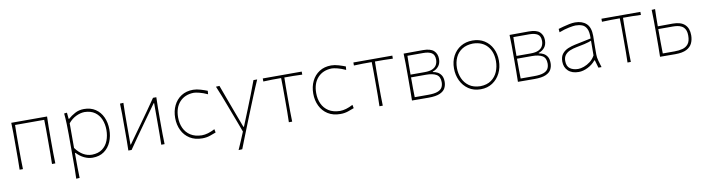

<svg xmlns="http://www.w3.org/2000/svg" viewBox="-29 -1150 7296 1991"><g transform="rotate(-10 3619.0 -155.0)"><path d="M94 0Q95.5 -56.5 95.8 -108.5Q96 -160.5 96 -221V-271Q96 -332 95.8 -385Q95.5 -438 93 -494H470Q468 -438 467.5 -385Q467 -332 467 -271V-221Q467 -160.5 467.5 -108.5Q468 -56.5 470 0H435Q436.5 -56.5 436.8 -108.5Q437 -160.5 437 -221V-271Q437 -325 436.8 -370.8Q436.5 -416.5 435 -465H128Q126.5 -416.5 126.2 -370.8Q126 -325 126 -271V-221Q126 -160.5 126.5 -108.5Q127 -56.5 129 0Z M656 194Q658.5 137.5 658.8 84.5Q659 31.5 659 -29V-271Q659 -324.5 657.2 -381.5Q655.5 -438.5 650 -494L680 -497L686 -431H692Q721.5 -457.5 763.8 -480.8Q806 -504 860 -504Q929.5 -504 979.5 -471Q1029.5 -438 1056.2 -380.2Q1083 -322.5 1083 -249Q1083 -179.5 1058.2 -120.8Q1033.5 -62 984.2 -26.5Q935 9 862 9Q818.5 9 775.2 -11.5Q732 -32 695 -71H689V-29Q689 31.5 689.5 83.5Q690 135.5 692 192ZM862 -23Q929 -24.5 971 -56.2Q1013 -88 1032.5 -139Q1052 -190 1052 -249Q1052 -310.5 1031.2 -360.5Q1010.5 -410.5 968 -440.5Q925.5 -470.5 860 -472Q818 -471.5 772 -450Q726 -428.5 689 -384V-124Q762.5 -23 862 -23Z M1239 0Q1240.5 -56.5 1240.8 -108.5Q1241 -160.5 1241 -221V-271Q1241 -332 1240.8 -385Q1240.5 -438 1238 -494L1274 -496Q1272 -439.5 1271.5 -385.8Q1271 -332 1271 -271V-57H1276L1413 -248.5Q1456.5 -309.5 1500.5 -371.5Q1544.5 -433.5 1585.5 -494H1620.5Q1618.5 -438 1618 -385Q1617.5 -332 1617.5 -271V-221Q1617.5 -160.5 1618 -108.5Q1618.5 -56.5 1620.5 0H1585.5Q1587 -56.5 1587.2 -108.5Q1587.5 -160.5 1587.5 -221V-437.5H1582.5L1446.5 -247Q1402.5 -185 1358.5 -123.2Q1314.5 -61.5 1273 0Z M2017.5 9Q1940 9 1886 -25.2Q1832 -59.5 1803.8 -117.8Q1775.5 -176 1775.5 -248Q1775.5 -320.5 1803.5 -378.5Q1831.5 -436.5 1883.8 -470.2Q1936 -504 2008.5 -504Q2045.5 -504 2087.2 -491.2Q2129 -478.5 2157.5 -467L2154.5 -431Q2106.5 -453 2067.8 -462.5Q2029 -472 2009.5 -472Q1916.5 -470 1861.5 -410.5Q1806.5 -351 1806.5 -248Q1806.5 -185 1829.8 -134.8Q1853 -84.5 1899.8 -54.5Q1946.5 -24.5 2017.5 -23Q2080 -23 2155.5 -63L2162.5 -27Q2136.5 -16.5 2098.8 -3.8Q2061 9 2017.5 9Z M2365.5 194Q2385.5 149 2405 103.2Q2424.5 57.5 2443 12.5Q2425 -37 2405.8 -87.5Q2386.5 -138 2368.5 -186L2334.5 -276Q2314.5 -329.5 2292.8 -385.2Q2271 -441 2248.5 -494L2285.5 -496Q2312 -424 2337.2 -355Q2362.5 -286 2389.5 -214L2456.5 -35H2462.5L2535.5 -215Q2564 -285.5 2591 -355Q2618 -424.5 2643.5 -494H2682.5Q2664.5 -453.5 2648.8 -416.2Q2633 -379 2614.8 -334.5Q2596.5 -290 2571.5 -228L2515.5 -89Q2477.5 6 2451.5 72Q2425.5 138 2404.5 192Z M2929 0Q2931 -56.5 2931.2 -108.5Q2931.5 -160.5 2931.5 -221V-271Q2931.5 -325 2931.2 -370.8Q2931 -416.5 2929.5 -465H2927Q2882.5 -465 2835 -464.8Q2787.5 -464.5 2741.5 -462V-494H3151.5V-462Q3105.5 -464.5 3058 -464.8Q3010.5 -465 2966 -465H2963.5Q2962 -416.5 2961.8 -370.8Q2961.5 -325 2961.5 -271V-221Q2961.5 -160.5 2961.8 -108.5Q2962 -56.5 2964 0Z M3471.5 9Q3394 9 3340 -25.2Q3286 -59.5 3257.8 -117.8Q3229.5 -176 3229.5 -248Q3229.5 -320.5 3257.5 -378.5Q3285.5 -436.5 3337.8 -470.2Q3390 -504 3462.5 -504Q3499.5 -504 3541.2 -491.2Q3583 -478.5 3611.5 -467L3608.5 -431Q3560.5 -453 3521.8 -462.5Q3483 -472 3463.5 -472Q3370.5 -470 3315.5 -410.5Q3260.5 -351 3260.5 -248Q3260.5 -185 3283.8 -134.8Q3307 -84.5 3353.8 -54.5Q3400.5 -24.5 3471.5 -23Q3534 -23 3609.5 -63L3616.5 -27Q3590.5 -16.5 3552.8 -3.8Q3515 9 3471.5 9Z M3883 0Q3885 -56.5 3885.2 -108.5Q3885.5 -160.5 3885.5 -221V-271Q3885.5 -325 3885.2 -370.8Q3885 -416.5 3883.5 -465H3881Q3836.5 -465 3789 -464.8Q3741.5 -464.5 3695.5 -462V-494H4105.5V-462Q4059.5 -464.5 4012 -464.8Q3964.5 -465 3920 -465H3917.5Q3916 -416.5 3915.8 -370.8Q3915.5 -325 3915.5 -271V-221Q3915.5 -160.5 3915.8 -108.5Q3916 -56.5 3918 0Z M4225.5 0Q4227 -56.5 4227.2 -108.5Q4227.5 -160.5 4227.5 -221V-271Q4227.5 -332 4227.2 -385Q4227 -438 4224.5 -494Q4263.5 -494 4321 -494.5Q4378.5 -495 4428.5 -495Q4508 -495 4542.2 -462.8Q4576.5 -430.5 4576.5 -376Q4576.5 -328.5 4552 -299Q4527.5 -269.5 4490 -258V-253Q4514 -250 4537.8 -237.8Q4561.5 -225.5 4577.2 -200.5Q4593 -175.5 4593 -133Q4593 -97 4577.2 -66.5Q4561.5 -36 4519.8 -17.5Q4478 1 4400 1Q4349.5 1 4303 0.5Q4256.5 0 4225.5 0ZM4259.5 -465Q4258 -416.5 4257.8 -371.2Q4257.5 -326 4257.5 -273V-267H4406Q4460 -267 4490.2 -281.8Q4520.5 -296.5 4533 -321Q4545.5 -345.5 4545.5 -374Q4545.5 -426 4514.2 -445.5Q4483 -465 4426.5 -465ZM4259.5 -29H4402Q4465 -29 4499.8 -41.8Q4534.5 -54.5 4548.2 -78Q4562 -101.5 4562 -134Q4562 -193 4524 -215.5Q4486 -238 4414.5 -238H4257.5V-223Q4257.5 -170 4257.8 -124Q4258 -78 4259.5 -29Z M4950 9Q4875 9 4821.8 -27.2Q4768.5 -63.5 4740.2 -122.8Q4712 -182 4712 -251Q4712 -325 4742.2 -382Q4772.5 -439 4826.2 -471.5Q4880 -504 4950 -504Q5022 -504 5074.8 -470.8Q5127.5 -437.5 5156.2 -380.2Q5185 -323 5185 -251Q5185 -178.5 5155.5 -119.5Q5126 -60.5 5073 -25.8Q5020 9 4950 9ZM4950 -23Q5020.5 -24.5 5065.8 -57Q5111 -89.5 5132.5 -141Q5154 -192.5 5154 -251Q5154 -349.5 5100.5 -409.8Q5047 -470 4950 -472Q4881 -470.5 4835 -441Q4789 -411.5 4766 -362Q4743 -312.5 4743 -251Q4743 -192.5 4765.2 -141Q4787.5 -89.5 4833.2 -57Q4879 -24.5 4950 -23Z M5341 0Q5342.5 -56.5 5342.8 -108.5Q5343 -160.5 5343 -221V-271Q5343 -332 5342.8 -385Q5342.5 -438 5340 -494Q5379 -494 5436.5 -494.5Q5494 -495 5544 -495Q5623.5 -495 5657.8 -462.8Q5692 -430.5 5692 -376Q5692 -328.5 5667.5 -299Q5643 -269.5 5605.5 -258V-253Q5629.5 -250 5653.2 -237.8Q5677 -225.5 5692.8 -200.5Q5708.5 -175.5 5708.5 -133Q5708.5 -97 5692.8 -66.5Q5677 -36 5635.2 -17.5Q5593.5 1 5515.5 1Q5465 1 5418.5 0.5Q5372 0 5341 0ZM5375 -465Q5373.5 -416.5 5373.2 -371.2Q5373 -326 5373 -273V-267H5521.5Q5575.5 -267 5605.8 -281.8Q5636 -296.5 5648.5 -321Q5661 -345.5 5661 -374Q5661 -426 5629.8 -445.5Q5598.5 -465 5542 -465ZM5375 -29H5517.5Q5580.5 -29 5615.2 -41.8Q5650 -54.5 5663.8 -78Q5677.5 -101.5 5677.5 -134Q5677.5 -193 5639.5 -215.5Q5601.5 -238 5530 -238H5373V-223Q5373 -170 5373.2 -124Q5373.5 -78 5375 -29Z M5981.5 9Q5909.5 9 5870 -28.8Q5830.5 -66.5 5830.5 -127Q5830.5 -179 5855.5 -209Q5880.5 -239 5917.2 -254Q5954 -269 5988.5 -276L6161.5 -312Q6164 -381 6146.5 -415.2Q6129 -449.5 6098.2 -460.8Q6067.5 -472 6030.5 -472Q6009 -472 5960.8 -462.5Q5912.5 -453 5855.5 -431L5852.5 -467Q5874.5 -473.5 5906 -482.2Q5937.5 -491 5970.5 -497.5Q6003.5 -504 6030.5 -504Q6105 -504 6148.8 -463.8Q6192.5 -423.5 6192.5 -334Q6192.5 -313 6191.5 -279.2Q6190.5 -245.5 6190.5 -211V-137Q6190.5 -107 6199.8 -73.5Q6209 -40 6221.5 0H6188.5L6165.5 -81H6159.5Q6126 -40 6076.2 -15.5Q6026.5 9 5981.5 9ZM5981.5 -23Q6007.5 -23 6041.5 -35Q6075.5 -47 6107.8 -71.5Q6140 -96 6160.5 -134L6161.5 -289Q6152 -284.5 6136 -279Q6120 -273.5 6088.5 -266Q6057 -258.5 6000.5 -248Q5963 -241 5931.5 -227.8Q5900 -214.5 5880.8 -190.5Q5861.5 -166.5 5861.5 -128Q5861.5 -71 5895.2 -47Q5929 -23 5981.5 -23Z M6495 0Q6497 -56.5 6497.2 -108.5Q6497.5 -160.5 6497.5 -221V-271Q6497.5 -325 6497.2 -370.8Q6497 -416.5 6495.5 -465H6493Q6448.5 -465 6401 -464.8Q6353.5 -464.5 6307.5 -462V-494H6717.5V-462Q6671.5 -464.5 6624 -464.8Q6576.5 -465 6532 -465H6529.5Q6528 -416.5 6527.8 -370.8Q6527.5 -325 6527.5 -271V-221Q6527.5 -160.5 6527.8 -108.5Q6528 -56.5 6530 0Z M6837.5 0Q6839 -56.5 6839.2 -108.5Q6839.5 -160.5 6839.5 -221V-271Q6839.5 -332 6839.2 -385Q6839 -438 6836.5 -494L6872.5 -496Q6870.5 -450 6870 -406Q6869.5 -362 6869.5 -315Q6902.5 -315 6945.2 -315.5Q6988 -316 7025.5 -316Q7112 -316 7153.2 -276.8Q7194.5 -237.5 7194.5 -165Q7194.5 -118 7177 -80.5Q7159.5 -43 7116.8 -21Q7074 1 6998.5 1Q6952.5 1 6909.2 0.5Q6866 0 6837.5 0ZM6871.5 -29H6996Q7042.5 -29 7080.5 -39.2Q7118.5 -49.5 7141 -78.8Q7163.5 -108 7163.5 -165Q7163.5 -207 7150.2 -231.2Q7137 -255.5 7115.8 -267.2Q7094.5 -279 7070 -282.5Q7045.5 -286 7023.5 -286H6869.5Q6869.5 -282.5 6869.5 -278.8Q6869.5 -275 6869.5 -271Q6869.5 -204.5 6869.8 -147.5Q6870 -90.5 6871.5 -29Z"/></g></svg>

Font: Commissioner Flair Thin
Style: Regular
Weight: 100
Designer: Kostas Bartsokas
Foundry: Kostas Bartsokas
Version: Version 1.000; ttfautohint (v1.8.3)